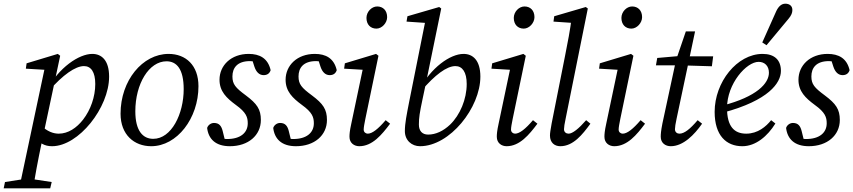

<svg xmlns="http://www.w3.org/2000/svg" viewBox="-78 -779 4622 1040"><path d="M26 241H102C112 173 124 107 151 -22L155 -40L248 -477L235 -487L66 -436L62 -407L181 -400L165 -414L26 241ZM102 -45C135 -3 163 13 204 13C348 13 513 -196 513 -364C513 -454 471 -487 422 -487C349 -487 240 -412 177 -293L188 -288C262 -373 330 -421 377 -421C415 -421 438 -389 438 -324C438 -255 413 -184 372 -131C337 -86 291 -55 240 -55C212 -55 178 -66 144 -100L102 -45ZM-58 241H194L202 207L83 189H64L-51 207L-58 241Z M741 13C881 13 997 -138 997 -312C997 -425 929 -487 835 -487C694 -487 575 -343 575 -163C575 -49 649 13 741 13ZM752 -27C696 -27 655 -70 655 -176C655 -325 729 -447 824 -447C879 -447 917 -405 917 -296C917 -162 851 -27 752 -27Z M1145 -1 1128 -70C1121 -97 1109 -113 1081 -113C1065 -113 1049 -102 1044 -86C1051 -26 1090 13 1167 13C1267 13 1335 -46 1335 -129C1335 -187 1314 -217 1254 -262C1197 -304 1181 -323 1181 -365C1181 -411 1207 -448 1276 -448C1292 -448 1302 -446 1312 -443L1282 -474L1300 -418C1310 -388 1327 -372 1350 -372C1368 -372 1382 -380 1388 -399C1373 -464 1328 -487 1269 -487C1174 -487 1111 -425 1111 -347C1111 -284 1149 -248 1199 -211C1256 -170 1264 -144 1264 -111C1264 -59 1223 -26 1153 -26C1136 -26 1128 -28 1107 -35L1145 -1Z M1503 -1 1486 -70C1479 -97 1467 -113 1439 -113C1423 -113 1407 -102 1402 -86C1409 -26 1448 13 1525 13C1625 13 1693 -46 1693 -129C1693 -187 1672 -217 1612 -262C1555 -304 1539 -323 1539 -365C1539 -411 1565 -448 1634 -448C1650 -448 1660 -446 1670 -443L1640 -474L1658 -418C1668 -388 1685 -372 1708 -372C1726 -372 1740 -380 1746 -399C1731 -464 1686 -487 1627 -487C1532 -487 1469 -425 1469 -347C1469 -284 1507 -248 1557 -211C1614 -170 1622 -144 1622 -111C1622 -59 1581 -26 1511 -26C1494 -26 1486 -28 1465 -35L1503 -1Z M1815 -38C1815 -4 1841 13 1868 13C1939 13 1990 -49 2035 -109L2011 -128C1970 -80 1938 -55 1914 -55C1903 -55 1892 -63 1892 -77C1892 -89 1896 -110 1901 -135L1972 -477L1959 -487L1790 -436L1786 -407L1906 -400L1889 -414L1825 -110C1816 -69 1815 -52 1815 -38ZM1961 -624C1991 -624 2019 -655 2019 -686C2019 -722 1997 -744 1965 -744C1935 -744 1907 -715 1907 -682C1907 -646 1929 -624 1961 -624Z M2197 13C2359 13 2524 -196 2524 -364C2524 -454 2482 -487 2433 -487C2360 -487 2256 -412 2193 -293L2205 -288C2278 -373 2341 -421 2389 -421C2426 -421 2450 -389 2450 -324C2450 -242 2414 -156 2360 -104C2323 -69 2282 -50 2241 -50C2209 -50 2191 -70 2191 -104C2191 -142 2195 -167 2211 -243L2229 -328L2232 -343L2312 -733L2301 -741L2129 -691L2124 -662L2241 -654L2227 -671L2138 -226C2125 -159 2115 -111 2115 -69C2115 -18 2153 13 2197 13Z M2613 -38C2613 -4 2639 13 2666 13C2737 13 2788 -49 2833 -109L2809 -128C2768 -80 2736 -55 2712 -55C2701 -55 2690 -63 2690 -77C2690 -89 2694 -110 2699 -135L2770 -477L2757 -487L2588 -436L2584 -407L2704 -400L2687 -414L2623 -110C2614 -69 2613 -52 2613 -38ZM2759 -624C2789 -624 2817 -655 2817 -686C2817 -722 2795 -744 2763 -744C2733 -744 2705 -715 2705 -682C2705 -646 2727 -624 2759 -624Z M2957 13C3027 13 3077 -50 3120 -109L3097 -128C3057 -82 3023 -55 3002 -55C2989 -55 2977 -63 2977 -79C2977 -89 2980 -110 2986 -137L3106 -733L3095 -741L2924 -691L2920 -662L3037 -654L3019 -685C3010 -616 2997 -547 2983 -478L2910 -110C2904 -76 2901 -58 2901 -45C2901 -6 2926 13 2957 13Z M3196 -38C3196 -4 3222 13 3249 13C3320 13 3371 -49 3416 -109L3392 -128C3351 -80 3319 -55 3295 -55C3284 -55 3273 -63 3273 -77C3273 -89 3277 -110 3282 -135L3353 -477L3340 -487L3171 -436L3167 -407L3287 -400L3270 -414L3206 -110C3197 -69 3196 -52 3196 -38ZM3342 -624C3372 -624 3400 -655 3400 -686C3400 -722 3378 -744 3346 -744C3316 -744 3288 -715 3288 -682C3288 -646 3310 -624 3342 -624Z M3475 -425H3614L3778 -420L3785 -474H3618V-477L3482 -465L3475 -425ZM3510 -110C3502 -69 3501 -52 3501 -38C3501 -4 3527 13 3555 13C3623 13 3683 -49 3725 -109L3701 -128C3660 -80 3629 -55 3602 -55C3590 -55 3578 -63 3578 -79C3578 -89 3581 -110 3587 -137L3687 -609H3637L3584 -454L3510 -110Z M3943 13C4016 13 4080 -42 4122 -110L4099 -128C4072 -94 4027 -55 3964 -55C3899 -55 3860 -94 3860 -194C3860 -327 3966 -444 4031 -444C4064 -444 4087 -422 4087 -385C4087 -328 4022 -255 3835 -207L3839 -169C4086 -235 4152 -330 4152 -395C4152 -454 4117 -487 4053 -487C3914 -487 3793 -334 3793 -173C3793 -45 3856 13 3943 13ZM4051 -549 4074 -534C4114 -582 4153 -629 4193 -677C4209 -696 4214 -710 4214 -725C4214 -748 4197 -759 4176 -759C4154 -759 4138 -743 4126 -717C4101 -661 4076 -605 4051 -549Z M4281 -1 4264 -70C4257 -97 4245 -113 4217 -113C4201 -113 4185 -102 4180 -86C4187 -26 4226 13 4303 13C4403 13 4471 -46 4471 -129C4471 -187 4450 -217 4390 -262C4333 -304 4317 -323 4317 -365C4317 -411 4343 -448 4412 -448C4428 -448 4438 -446 4448 -443L4418 -474L4436 -418C4446 -388 4463 -372 4486 -372C4504 -372 4518 -380 4524 -399C4509 -464 4464 -487 4405 -487C4310 -487 4247 -425 4247 -347C4247 -284 4285 -248 4335 -211C4392 -170 4400 -144 4400 -111C4400 -59 4359 -26 4289 -26C4272 -26 4264 -28 4243 -35L4281 -1Z"/></svg>

Font: Source Serif Variable
Style: Italic
Weight: 389
Italic angle: -12°
Designer: Frank Grießhammer
Foundry: Adobe Systems Incorporated
Version: Version 3.001;hotconv 1.0.111;makeotfexe 2.5.65597